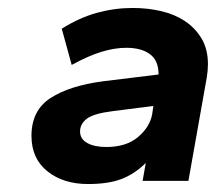

<svg xmlns="http://www.w3.org/2000/svg" viewBox="-20 -694 555 482"><path d="M201 -232Q139 -232 99 -264Q59 -296 59 -353Q59 -417 107 -448Q155 -479 239 -490L378 -507V-508Q378 -542 356.5 -558Q335 -574 297 -574Q268 -574 235 -564Q202 -554 160 -531L135 -622Q180 -650 224 -662Q268 -674 313 -674Q351 -674 385 -666Q419 -658 445 -640.5Q471 -623 486.5 -596.5Q502 -570 502 -533Q502 -517 499 -499L453 -240H338L346 -285Q319 -258 286 -245Q253 -232 201 -232ZM247 -325Q297 -325 326.5 -350Q356 -375 362 -407L365 -428L263 -415Q215 -409 198 -396Q181 -383 181 -364Q181 -345 199 -335Q217 -325 247 -325Z"/></svg>

Font: Celebes
Style: Bold Italic
Weight: 700
Italic angle: -10°
Designer: Anugrah Pasau
Foundry: Lafontype
Version: Version 1.000; ttfautohint (v1.8.4)